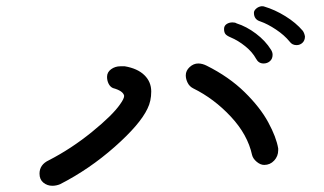

<svg xmlns="http://www.w3.org/2000/svg" viewBox="-20 -766 1040 617"><path d="M790 -268Q776 -333 722 -391Q668 -449 601 -482Q589 -488 583 -500Q577 -512 577 -524Q577 -539 589.5 -550.5Q602 -562 617 -562Q630 -562 644 -555Q716 -519 766 -470Q816 -421 842 -373Q868 -325 874 -289V-283Q874 -264 861 -250Q848 -236 829 -236Q817 -236 805 -246Q793 -256 790 -268ZM107 -208Q107 -237 137 -251Q209 -288 275.5 -342Q342 -396 366 -431Q379 -449 379 -458Q376 -474 343 -483Q334 -487 329 -497Q324 -507 324 -519Q324 -534 337 -543.5Q350 -553 367 -553H381Q422 -546 444 -524.5Q466 -503 466 -472Q466 -441 454 -417Q430 -366 348.5 -294Q267 -222 173 -174Q161 -169 148 -169Q132 -169 119.5 -179Q107 -189 107 -208ZM911 -632Q894 -653 867 -671Q840 -689 817 -697Q796 -703 796 -725Q796 -732 803.5 -738.5Q811 -745 821 -746Q827 -746 829 -745Q863 -735 897 -714Q931 -693 953 -667Q958 -660 960 -649Q960 -636 952 -628.5Q944 -621 933 -621Q919 -621 911 -632ZM803 -577Q791 -599 768 -617.5Q745 -636 721 -646Q709 -651 704.5 -656.5Q700 -662 700 -673Q700 -683 708 -688.5Q716 -694 727 -694Q736 -694 740 -691Q772 -681 802.5 -658Q833 -635 851 -606Q856 -598 856 -590Q856 -577 847.5 -569.5Q839 -562 827 -562Q811 -562 803 -577Z"/></svg>

Font: Tsukimi Rounded Medium
Style: Regular
Weight: 500
Designer: Takashi Funayama
Foundry: Takashi Funayama
Version: Version 1.032; ttfautohint (v1.8.3)